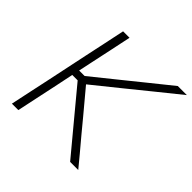

<svg xmlns="http://www.w3.org/2000/svg" viewBox="-178 -884 1055 1055"><g transform="rotate(45 349.5 -356.5)"><path d="M52.5 0Q65 -59.5 77 -115.5Q89 -171.5 103 -237L152.5 -472.5Q167 -540 179 -596.5Q191 -653 203.5 -713H253.5Q240.5 -653 229 -596.5Q217 -540 202.5 -472.5L185 -390H227.5L389 -520Q445.5 -565.5 500.5 -610Q555.5 -654 628.5 -713H699Q627.5 -655 559.5 -600.5Q491.5 -545.5 425 -491.5L265.5 -363L380.5 -225.5Q410 -189.5 444.2 -148.5Q478.5 -107.5 511 -69Q543.5 -30 568 0H505Q460 -53.5 421 -101Q382 -148 345 -192.5L217.5 -346H175.5L153 -237.5Q139 -171.5 127 -115.5Q115 -59.5 102.5 0Z"/></g></svg>

Font: Heraclito ExtraLight
Style: Italic
Weight: 200
Italic angle: -12°
Designer: Kostas Bartsokas (font) & Cristiano Sobral (main changes)
Foundry: Kostas Bartsokas (font) & Cristiano Sobral (main changes)
Version: Version 1.00;July 8, 2020;FontCreator 13.0.0.2655 64-bit